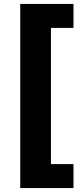

<svg xmlns="http://www.w3.org/2000/svg" viewBox="-20 -762 408 976"><path d="M82.9 194V-742H353.5V-620.3H239V72.3H353.5V194Z"/></svg>

Font: Montserrat Alternates Thin
Style: Regular
Weight: 100
Designer: Julieta Ulanovsky
Foundry: Julieta Ulanovsky
Version: Version 9.000